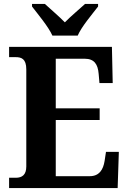

<svg xmlns="http://www.w3.org/2000/svg" viewBox="-20 -951 650 971"><path d="M245 -771H373C392 -816 447 -880 476 -918V-931H410C384 -907 336 -867 308 -838C280 -867 233 -907 207 -931H142V-918C171 -880 225 -816 245 -771ZM26 0H575L581 -183H516L509 -137C502 -93 482 -60 434 -60H262V-344H484V-403H262V-654H408C457 -654 475 -626 479 -577L483 -531H550L546 -714H26V-662H59C88 -662 113 -654 113 -600V-109C113 -67 92 -52 60 -52H26Z"/></svg>

Font: Noto Serif Hebrew SemiCondensed
Style: Bold
Weight: 700
Width: 4
Designer: Monotype Design Team
Foundry: Monotype Imaging Inc.
Version: Version 2.004